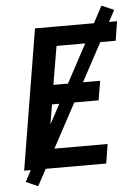

<svg xmlns="http://www.w3.org/2000/svg" viewBox="-60 -869 720 1002"><g transform="rotate(-5 300.0 -368.0)"><path d="M33 0 154 -735H584L568 -634H258L224 -433H469L452 -332H208L169 -101H479L463 0ZM99 87 36 59 510 -823 574 -795Z"/></g></svg>

Font: Iosevka SS04 Extended
Style: Bold Italic
Weight: 700
Width: 7
Italic angle: -9°
Monospace: yes
Designer: Belleve Invis
Foundry: Belleve Invis
Version: Version 19.0.0; ttfautohint (v1.8.4)